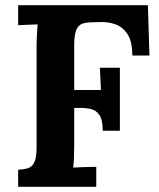

<svg xmlns="http://www.w3.org/2000/svg" viewBox="-20 -720 611 740"><path d="M50 0V-66Q73 -67 88.5 -72Q104 -77 112.5 -95Q121 -113 121 -153V-536Q121 -563 122.5 -588Q124 -613 125 -626Q109 -625 85 -624.5Q61 -624 50 -623V-700H550L556 -506H490Q490 -561 471 -589Q452 -617 424 -626.5Q396 -636 369 -635L333 -634Q312 -634 297 -628.5Q282 -623 274 -604.5Q266 -586 266 -547V-373H369L365 -459H442V-216H376Q376 -258 363 -277Q350 -296 327.5 -300.5Q305 -305 278 -304H266V-164Q266 -137 265 -112Q264 -87 262 -74Q273 -75 291 -75.5Q309 -76 326.5 -76.5Q344 -77 351 -77V0Z"/></svg>

Font: Lora
Style: Weight 700
Weight: 700
Designer: Olga Karpushina, Alexei Vanyashin (Cyrillic)
Foundry: Cyreal
Version: Version 3.001